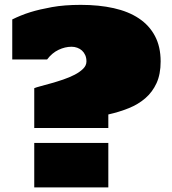

<svg xmlns="http://www.w3.org/2000/svg" viewBox="-20 -790 724 810"><path d="M344.7 -530.8Q344.7 -545.9 339.6 -557.4Q334.5 -568.8 325.9 -576.7Q317.4 -584.5 305.9 -588.6Q294.4 -592.8 282.2 -592.8Q254.4 -592.8 227.1 -579.8Q199.7 -566.9 178.7 -539.1H31.7V-708Q48.3 -716.3 67.4 -724.1Q86.4 -731.9 108.4 -738.8Q146.5 -750.5 199 -760Q251.5 -769.5 320.8 -769.5Q397.5 -769.5 459.7 -755.6Q522 -741.7 565.9 -712.4Q609.9 -683.1 633.8 -637.9Q657.7 -592.8 657.7 -530.8Q657.7 -477.1 640.4 -439.2Q623 -401.4 593 -375.5Q563 -349.6 522.9 -333.5Q482.9 -317.4 437 -307.1V-250H126Q125.5 -249.5 124.5 -249.5V-418Q132.3 -421.4 151.6 -426.5Q170.9 -431.6 195.3 -438.5Q219.7 -445.3 246.3 -454.3Q272.9 -463.4 294.7 -474.6Q316.4 -485.8 330.6 -499.8Q344.7 -513.7 344.7 -530.8ZM124.5 -187H437V0.5H124.5Z"/></svg>

Font: Holtwood One SC
Style: Regular
Weight: 400
Version: Version 1.000